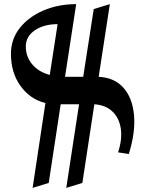

<svg xmlns="http://www.w3.org/2000/svg" viewBox="-20 -737 703 930"><path d="M138 173 200 -238Q126 -256 79.5 -320.5Q33 -385 33 -476Q33 -547 75.5 -601Q118 -655 190 -686Q262 -717 349 -717L295 -365H383L434 -693L512 -717L458 -365Q534 -361 577.5 -312.5Q621 -264 629 -181Q637 -98 604 9L552 1Q573 -64 565 -115Q557 -166 524.5 -197Q492 -228 437 -232L379 149L301 173L363 -232H274L216 149ZM221 -374 259 -620Q192 -620 148.5 -590Q105 -560 105 -512Q105 -462 136.5 -425Q168 -388 221 -374Z"/></svg>

Font: Wittgenstein
Style: Bold
Weight: 700
Designer: Jörg Drees
Foundry: Jörg Drees
Version: Version 1.303; ttfautohint (v1.8.4.7-5d5b)